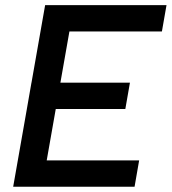

<svg xmlns="http://www.w3.org/2000/svg" viewBox="-20 -713 656 733"><path d="M30.3 0 152.3 -693.4H262.7L140.6 0ZM30.3 0 48.3 -100.6H511.2L493.7 0ZM82.5 -296.9 100.1 -397.5H476.1L458.5 -296.9ZM134.8 -592.8 152.3 -693.4H615.7L598.1 -592.8Z"/></svg>

Font: Cascadia Mono Medium
Style: Italic
Weight: 500
Italic angle: -10°
Monospace: yes
Designer: Aaron Bell
Foundry: Saja Typeworks
Version: Version 2407.024